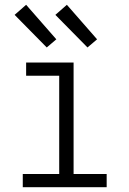

<svg xmlns="http://www.w3.org/2000/svg" viewBox="-20 -781 540 801"><path d="M75 0V-55H227V-465H89V-520H287V-55H425V0ZM345 -583 211 -719 259 -761 385 -617ZM175 -583 41 -719 89 -761 215 -617Z"/></svg>

Font: Iosevka Curly Light
Style: Regular
Weight: 300
Monospace: yes
Designer: Belleve Invis
Foundry: Belleve Invis
Version: Version 22.1.2; ttfautohint (v1.8.4)